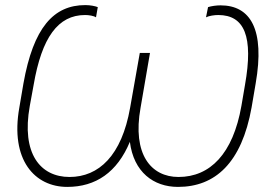

<svg xmlns="http://www.w3.org/2000/svg" viewBox="-20 -728 1047 754"><path d="M244 6C356 6 440 -51 490 -171C505 -52 583 6 679 6C825 6 929 -88 968 -306L984 -400C1021 -612 964 -707 846 -707C829 -707 809 -704 797 -700L789 -660C801 -666 822 -669 837 -669C940 -669 976 -585 942 -394L928 -312C895 -124 805 -33 681 -33C573 -33 499 -122 532 -305L569 -520H529L491 -305C458 -117 368 -33 253 -33C139 -33 63 -124 97 -312L112 -394C144 -581 208 -669 314 -669C329 -669 348 -666 357 -660L364 -700C354 -704 335 -708 315 -708C190 -708 111 -619 72 -400L56 -306C19 -99 117 6 244 6Z"/></svg>

Font: Fixel Text 20240404 ExtraLight
Style: Italic
Weight: 200
Width: 4
Italic angle: -10°
Designer: AlfaBravo + MacPaw
Foundry: Kyrylo Tkachov, Marchela Mozhyna, Serhii Makarenko, Maria Weinstein, Zakhar Kryvoshyya
Version: Version 1.211;Glyphs 3.2 (3225)